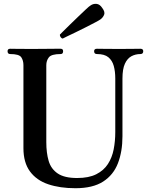

<svg xmlns="http://www.w3.org/2000/svg" viewBox="-20 -984 808 1016"><path d="M379 12Q297 12 235 -9Q173 -30 138.5 -77Q104 -124 104 -200V-639Q104 -664 92.5 -681Q81 -698 34 -698Q20 -698 20 -713Q20 -726 34 -726Q42 -726 68.5 -725.5Q95 -725 148 -725Q184 -725 217 -725.5Q250 -726 273 -726Q296 -726 301 -726Q314 -726 314 -713Q314 -698 301 -698Q252 -698 238.5 -680.5Q225 -663 225 -639V-232Q225 -175 237.5 -132.5Q250 -90 285.5 -66Q321 -42 388 -42Q450 -42 489.5 -62Q529 -82 551 -116Q573 -150 581.5 -193.5Q590 -237 590 -285V-569Q590 -606 582 -635Q574 -664 553.5 -681Q533 -698 493 -698Q478 -698 478 -713Q478 -726 493 -726Q502 -726 533.5 -725.5Q565 -725 611 -725Q652 -725 682.5 -725.5Q713 -726 723 -726Q738 -726 738 -713Q738 -698 723 -698Q697 -698 675.5 -686.5Q654 -675 641 -647Q628 -619 628 -568V-263Q628 -182 604 -120Q580 -58 525.5 -23Q471 12 379 12ZM312 -780Q305 -781 300.5 -788Q296 -795 297 -801Q300 -804 315 -819Q330 -834 351.5 -855Q373 -876 395 -897Q417 -918 434.5 -934.5Q452 -951 459 -955Q473 -965 490.5 -963.5Q508 -962 521 -942Q537 -921 531 -906Q525 -891 511 -881Q504 -876 483 -865Q462 -854 434.5 -840Q407 -826 380 -813Q353 -800 334 -791Q315 -782 312 -780Z"/></svg>

Font: Zen Old Mincho Black
Style: Regular
Weight: 900
Designer: Yoshimichi Ohira
Foundry: Positype
Version: Version 1.001